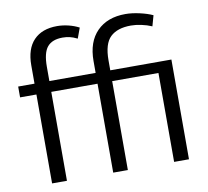

<svg xmlns="http://www.w3.org/2000/svg" viewBox="-79 -803 967 891"><g transform="rotate(-10 404.5 -357.5)"><path d="M245 -715Q271 -715 298 -708.5Q325 -702 348 -690L330 -641Q310 -651 294 -654.5Q278 -658 261 -658Q212 -658 189 -630.5Q166 -603 166 -537V-470H384V-526Q384 -616 433 -665.5Q482 -715 567 -715Q597 -715 633 -707Q669 -699 695 -687L681 -637Q658 -647 631.5 -652.5Q605 -658 583 -658Q519 -658 486 -626.5Q453 -595 453 -517V-470H741V0H671V-419H453V0H384V-419H166V0H96V-419H19V-470H96V-556Q96 -634 135 -674.5Q174 -715 245 -715Z"/></g></svg>

Font: Mukta Vaani Light
Style: Regular
Weight: 300
Designer: Noopur Datye, Girish Dalvi, Yashodeep Gholap, Pallavi Karambelkar
Foundry: Ek Type
Version: Version 2.538;PS 1.000;hotconv 16.6.51;makeotf.lib2.5.65220;